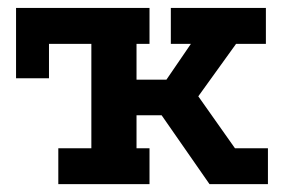

<svg xmlns="http://www.w3.org/2000/svg" viewBox="-20 -468 738 488"><path d="M20.8 -269V-447.8H209.2L179.2 -356.5H104.5V-269ZM128.2 -447.8H360V-356.5H327V-265.5H403L465.2 -356.5H414.2V-447.8H655.8V-356.5H580L484 -223.2L577.2 -91.2H661V0H512.5L390.8 -175H327V-91.2H360V0H128.2V-91.2H212.2V-356.5H128.2Z"/></svg>

Font: Podkova VF Beta
Style: Regular
Weight: 400
Designer: Ilya Yudin
Foundry: Cyreal (www.cyreal.org)
Version: Version 2.100